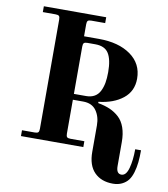

<svg xmlns="http://www.w3.org/2000/svg" viewBox="-94 -791 910 1037"><g transform="rotate(10 361.0 -272.5)"><path d="M304 -274H371Q398 -274 417 -285Q436 -296 446.5 -317Q457 -338 461.5 -363Q466 -388 466 -422Q466 -490 445 -524Q424 -558 371 -558H328Q314 -558 309 -553Q304 -548 304 -534ZM62 0V-32H132Q146 -32 151 -37Q156 -42 156 -56V-656Q156 -670 151 -675Q146 -680 132 -680H62V-712H404V-680H328Q314 -680 309 -675Q304 -670 304 -656V-590H386Q494 -590 560 -543Q626 -496 626 -414Q626 -345 575 -304.5Q524 -264 442 -255V-248Q480 -241 507.5 -229Q535 -217 557.5 -196.5Q580 -176 592 -142Q604 -108 604 -63V69Q604 111 632 111Q658 111 670 67.5Q682 24 682 -37H714Q714 0 711 29Q708 58 700 85Q692 112 679 129Q666 146 644.5 156.5Q623 167 595 167Q531 167 493.5 129Q456 91 456 17V-128Q456 -176 432.5 -209Q409 -242 360 -242H304V-56Q304 -42 309 -37Q314 -32 328 -32H404V0Z"/></g></svg>

Font: Old Standard TT
Style: Bold
Weight: 700
Designer: Alexey Kryukov <alexios@thessalonica.org.ru>
Version: Version 2.2